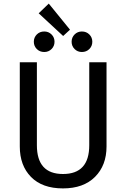

<svg xmlns="http://www.w3.org/2000/svg" viewBox="-20 -1035 702 1067"><path d="M251 -1015 369 -870 331 -835 195 -961ZM226 -860Q250 -860 266.5 -843.5Q283 -827 283 -803Q283 -779 266.5 -762.5Q250 -746 226 -746Q201 -746 184.5 -762.5Q168 -779 168 -803Q168 -827 184.5 -843.5Q201 -860 226 -860ZM435 -860Q460 -860 476.5 -843.5Q493 -827 493 -803Q493 -779 476.5 -762.5Q460 -746 435 -746Q411 -746 394.5 -762.5Q378 -779 378 -803Q378 -827 394.5 -843.5Q411 -860 435 -860ZM572 -689V-221Q572 -116 508 -52Q444 12 330 12Q215 12 152.5 -51.5Q90 -115 90 -221V-689H185V-228Q185 -68 330 -68Q476 -68 476 -228V-689Z"/></svg>

Font: Fira Sans
Style: Regular
Weight: 400
Designer: Carrois Corporate & Edenspiekermann AG
Foundry: Carrois Corporate GbR & Edenspiekermann AG
Version: Version 4.106;PS 004.106;hotconv 1.0.70;makeotf.lib2.5.58329